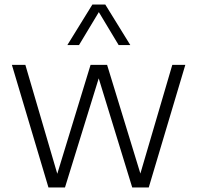

<svg xmlns="http://www.w3.org/2000/svg" viewBox="-20 -828 871 848"><path d="M194 0 32.5 -541.5H92L233 -60.5L380 -541.5H453L600 -61.5L741 -541.5H798.5L637 0H564L416 -482L267 0ZM277.5 -629 388 -808H445L555.5 -629H504L416.5 -774.5L329 -629Z"/></svg>

Font: Encode Sans Lt
Style: Regular
Weight: 300
Designer: Multiple Designers
Foundry: Impallari Type
Version: Version 3.002; ttfautohint (v1.8.3) -l 8 -r 50 -G 200 -x 14 